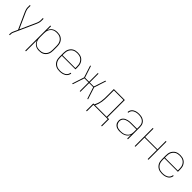

<svg xmlns="http://www.w3.org/2000/svg" viewBox="412 -2155 3976 3976"><g transform="rotate(45 2400.0 -166.5)"><path d="M226 205V198Q226 176 229 153.5Q232 131 241 111L289 5L140 -325Q133 -341 126 -357Q119 -373 113.5 -389.5Q108 -406 103.5 -422.5Q99 -439 99 -457V-530H120V-457Q120 -440 124 -424.5Q128 -409 133.5 -393.5Q139 -378 145.5 -363Q152 -348 159 -333L300 -20L441 -333Q448 -348 454.5 -363Q461 -378 466.5 -393.5Q472 -409 476 -424.5Q480 -440 480 -457V-530H501V-457Q501 -439 496.5 -422.5Q492 -406 486.5 -389.5Q481 -373 474 -357Q467 -341 460 -325L260 119Q251 137 249 157.5Q247 178 247 198V205Z M699 205V-530H720V-417Q730 -445 748 -469Q766 -493 791 -509Q816 -525 845 -531.5Q874 -538 904 -538Q932 -538 960.5 -532.5Q989 -527 1013.5 -513Q1038 -499 1057.5 -477.5Q1077 -456 1088.5 -430.5Q1100 -405 1104.5 -376.5Q1109 -348 1109 -320V-210Q1109 -182 1104.5 -153.5Q1100 -125 1088.5 -99.5Q1077 -74 1057.5 -52.5Q1038 -31 1013.5 -17Q989 -3 960.5 2.5Q932 8 904 8Q874 8 845 1.5Q816 -5 791 -21Q766 -37 748 -61Q730 -85 720 -113V205ZM901 -11Q927 -11 952.5 -16Q978 -21 1000.5 -33.5Q1023 -46 1041 -65.5Q1059 -85 1069.5 -109Q1080 -133 1084 -158.5Q1088 -184 1088 -210V-320Q1088 -346 1084 -371.5Q1080 -397 1069.5 -421Q1059 -445 1041 -464.5Q1023 -484 1000.5 -496.5Q978 -509 952.5 -514Q927 -519 901 -519Q875 -519 850 -514Q825 -509 803 -496Q781 -483 764 -463Q747 -443 737 -419.5Q727 -396 723.5 -371Q720 -346 720 -320V-210Q720 -184 723.5 -159Q727 -134 737 -110.5Q747 -87 764 -67Q781 -47 803 -34Q825 -21 850 -16Q875 -11 901 -11Z M1501 8Q1473 8 1444 2.5Q1415 -3 1390 -16.5Q1365 -30 1345 -51Q1325 -72 1312.5 -98Q1300 -124 1295.5 -152.5Q1291 -181 1291 -210V-320Q1291 -349 1295.5 -377.5Q1300 -406 1312.5 -431.5Q1325 -457 1344.5 -478.5Q1364 -500 1389 -513.5Q1414 -527 1442.5 -532.5Q1471 -538 1500 -538Q1529 -538 1557.5 -532.5Q1586 -527 1611 -513.5Q1636 -500 1655.5 -478.5Q1675 -457 1687.5 -431.5Q1700 -406 1704.5 -377.5Q1709 -349 1709 -320V-256H1312V-210Q1312 -184 1316 -158Q1320 -132 1331 -108.5Q1342 -85 1360 -65.5Q1378 -46 1400.5 -33.5Q1423 -21 1449 -16Q1475 -11 1501 -11Q1522 -11 1542.5 -13Q1563 -15 1583 -21Q1603 -27 1621 -36.5Q1639 -46 1653.5 -61Q1668 -76 1676.5 -95.5Q1685 -115 1686 -135H1707Q1706 -112 1696.5 -90Q1687 -68 1671.5 -51Q1656 -34 1635.5 -22.5Q1615 -11 1593 -4Q1571 3 1547.5 5.5Q1524 8 1501 8ZM1312 -274H1688V-320Q1688 -346 1684 -372Q1680 -398 1669 -421.5Q1658 -445 1640.5 -464.5Q1623 -484 1600.5 -496.5Q1578 -509 1552 -514Q1526 -519 1500 -519Q1474 -519 1448 -514Q1422 -509 1399.5 -496.5Q1377 -484 1359.5 -464.5Q1342 -445 1331 -421.5Q1320 -398 1316 -372Q1312 -346 1312 -320Z M1867 0 1953 -265 1867 -530H1887L1971 -274H2090V-530H2110V-274H2229L2313 -530H2333L2247 -265L2333 0H2313L2229 -256H2110V0H2090V-256H1971L1887 0Z M2469 192V-19H2499Q2517 -55 2530 -93Q2543 -131 2549.5 -171Q2556 -211 2557.5 -251Q2559 -291 2559 -331V-530H2881V-19H2931V192H2910V0H2490V192ZM2522 -19H2860V-511H2580V-331Q2580 -291 2578.5 -251Q2577 -211 2570.5 -171.5Q2564 -132 2552 -93.5Q2540 -55 2522 -19Z M3268 8Q3247 8 3225 5.5Q3203 3 3182.5 -4.5Q3162 -12 3144.5 -25Q3127 -38 3114.5 -56Q3102 -74 3096.5 -95.5Q3091 -117 3091 -139Q3091 -165 3100 -189.5Q3109 -214 3127.5 -232Q3146 -250 3169.5 -261Q3193 -272 3218 -278.5Q3243 -285 3268.5 -287Q3294 -289 3320 -289H3480V-355Q3480 -378 3475.5 -401Q3471 -424 3459 -444Q3447 -464 3429 -479Q3411 -494 3389.5 -503Q3368 -512 3345 -515.5Q3322 -519 3298 -519Q3278 -519 3257.5 -517Q3237 -515 3217.5 -509Q3198 -503 3179.5 -493Q3161 -483 3147.5 -468Q3134 -453 3126 -434Q3118 -415 3118 -394H3097Q3097 -417 3105.5 -439Q3114 -461 3129.5 -478.5Q3145 -496 3165 -508Q3185 -520 3207 -526.5Q3229 -533 3252 -535.5Q3275 -538 3298 -538Q3324 -538 3350 -534Q3376 -530 3399.5 -520Q3423 -510 3443.5 -493Q3464 -476 3477 -454Q3490 -432 3495.5 -406.5Q3501 -381 3501 -355V0H3480V-107Q3468 -77 3445 -54Q3422 -31 3393 -17Q3364 -3 3332 2.5Q3300 8 3268 8ZM3271 -11Q3297 -11 3323 -14.5Q3349 -18 3373 -27.5Q3397 -37 3418 -53Q3439 -69 3453.5 -90.5Q3468 -112 3474 -137.5Q3480 -163 3480 -189V-270H3320Q3297 -270 3274 -268.5Q3251 -267 3228.5 -261.5Q3206 -256 3185 -247Q3164 -238 3146.5 -222.5Q3129 -207 3120.5 -185.5Q3112 -164 3112 -141Q3112 -112 3124.5 -84.5Q3137 -57 3160.5 -40Q3184 -23 3213 -17Q3242 -11 3271 -11Z M3699 0V-530H3720V-286H4080V-530H4101V0H4080V-268H3720V0Z M4501 8Q4473 8 4444 2.5Q4415 -3 4390 -16.5Q4365 -30 4345 -51Q4325 -72 4312.5 -98Q4300 -124 4295.5 -152.5Q4291 -181 4291 -210V-320Q4291 -349 4295.5 -377.5Q4300 -406 4312.5 -431.5Q4325 -457 4344.5 -478.5Q4364 -500 4389 -513.5Q4414 -527 4442.5 -532.5Q4471 -538 4500 -538Q4529 -538 4557.5 -532.5Q4586 -527 4611 -513.5Q4636 -500 4655.5 -478.5Q4675 -457 4687.5 -431.5Q4700 -406 4704.5 -377.5Q4709 -349 4709 -320V-256H4312V-210Q4312 -184 4316 -158Q4320 -132 4331 -108.5Q4342 -85 4360 -65.5Q4378 -46 4400.5 -33.5Q4423 -21 4449 -16Q4475 -11 4501 -11Q4522 -11 4542.5 -13Q4563 -15 4583 -21Q4603 -27 4621 -36.5Q4639 -46 4653.5 -61Q4668 -76 4676.5 -95.5Q4685 -115 4686 -135H4707Q4706 -112 4696.5 -90Q4687 -68 4671.5 -51Q4656 -34 4635.5 -22.5Q4615 -11 4593 -4Q4571 3 4547.5 5.5Q4524 8 4501 8ZM4312 -274H4688V-320Q4688 -346 4684 -372Q4680 -398 4669 -421.5Q4658 -445 4640.5 -464.5Q4623 -484 4600.5 -496.5Q4578 -509 4552 -514Q4526 -519 4500 -519Q4474 -519 4448 -514Q4422 -509 4399.5 -496.5Q4377 -484 4359.5 -464.5Q4342 -445 4331 -421.5Q4320 -398 4316 -372Q4312 -346 4312 -320Z"/></g></svg>

Font: Iosevka Curly Thin Extended
Style: Regular
Weight: 100
Width: 7
Monospace: yes
Designer: Belleve Invis
Foundry: Belleve Invis
Version: Version 11.1.0; ttfautohint (v1.8.3)